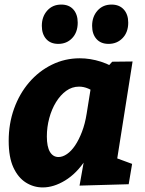

<svg xmlns="http://www.w3.org/2000/svg" viewBox="-20 -806 634 840"><path d="M167 14Q127 14 93 -7.5Q59 -29 38.5 -73.5Q18 -118 18 -190Q18 -265 41.5 -330.5Q65 -396 107.5 -445.5Q150 -495 207 -523Q264 -551 329 -551Q375 -551 422 -536Q469 -521 515 -487L441 -503L471 -536L560 -537L480 -31L422 -139L558 -89L543 0L328 6L357 -157L406 -248Q392 -164 353.5 -105.5Q315 -47 265 -16.5Q215 14 167 14ZM236 -119Q254 -119 273 -132Q292 -145 308.5 -169.5Q325 -194 338.5 -229Q352 -264 359 -308L381 -445L408 -392Q386 -410 366 -418.5Q346 -427 326 -427Q295 -427 269.5 -408.5Q244 -390 225 -359Q206 -328 195.5 -289Q185 -250 185 -209Q185 -164 198.5 -141.5Q212 -119 236 -119ZM235 -614Q201 -614 182 -635.5Q163 -657 163 -693Q163 -733 186.5 -759.5Q210 -786 248 -786Q282 -786 301 -764.5Q320 -743 320 -707Q320 -665 296 -639.5Q272 -614 235 -614ZM455 -614Q421 -614 402 -635.5Q383 -657 383 -693Q383 -733 406.5 -759.5Q430 -786 468 -786Q502 -786 521.5 -764.5Q541 -743 541 -707Q541 -665 516.5 -639.5Q492 -614 455 -614Z"/></svg>

Font: Bitter Thin ExtraBold
Style: Italic
Weight: 800
Italic angle: -9°
Version: Version 2.002